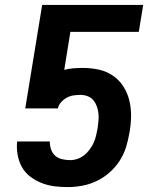

<svg xmlns="http://www.w3.org/2000/svg" viewBox="-20 -755 640 783"><path d="M256 8Q228 8 201 4.5Q174 1 149 -9Q124 -19 103 -35Q82 -51 69.5 -73.5Q57 -96 52 -123Q47 -150 50 -178H183Q183 -162 188 -146.5Q193 -131 204.5 -120.5Q216 -110 232.5 -106Q249 -102 266 -102Q281 -102 295.5 -107Q310 -112 322.5 -121.5Q335 -131 345 -144.5Q355 -158 361.5 -172Q368 -186 371.5 -201Q375 -216 378 -231Q380 -246 381.5 -261.5Q383 -277 381.5 -292Q380 -307 375 -321Q370 -335 361 -346Q352 -357 338 -362.5Q324 -368 309 -368Q295 -368 280.5 -366Q266 -364 253 -357Q240 -350 229.5 -338.5Q219 -327 216 -313H83L152 -735H564L546 -625H267L242 -470Q260 -475 279.5 -476.5Q299 -478 318 -478Q351 -478 383 -471Q415 -464 440.5 -446.5Q466 -429 483 -402.5Q500 -376 507.5 -345Q515 -314 514.5 -280.5Q514 -247 508 -214Q503 -184 494 -155Q485 -126 468 -99.5Q451 -73 426.5 -51.5Q402 -30 373.5 -16.5Q345 -3 315 2.5Q285 8 256 8Z"/></svg>

Font: Iosevka Aile Extrabold
Style: Italic
Weight: 800
Italic angle: -9°
Designer: Belleve Invis
Foundry: Belleve Invis
Version: Version 31.1.0; ttfautohint (v1.8.4)